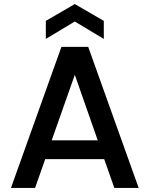

<svg xmlns="http://www.w3.org/2000/svg" viewBox="-20 -927 737 947"><path d="M494 -142H203L153 0H34L283 -696H415L664 0H544ZM462 -235 349 -558 235 -235ZM349 -821 206 -735V-824L349 -907L492 -824V-735Z"/></svg>

Font: Poppins Medium A&M
Style: Regular
Weight: 500
Designer: Ninad Kale (Devanagari), Jonny Pinhorn (Latin)
Foundry: Indian Type Foundry
Version: 4.004